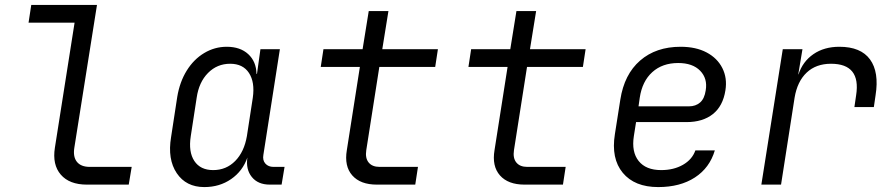

<svg xmlns="http://www.w3.org/2000/svg" viewBox="-20 -750 3640 780"><path d="M333 0Q262 0 227 -40.5Q192 -81 203 -150L283 -658H96L107 -730H374L282 -150Q276 -113 292.5 -92.5Q309 -72 345 -72H515L503 0Z M810 10Q736 10 698 -46.5Q660 -103 675 -193L700 -356Q710 -417 738.5 -463Q767 -509 809.5 -534.5Q852 -560 901 -560Q956 -560 988.5 -530Q1021 -500 1022 -450H1024L1038 -550H1117L1050 -121Q1046 -99 1058 -85.5Q1070 -72 1091 -72H1136L1124 0H1076Q1028 0 1003 -31Q978 -62 985 -110Q966 -55 919 -22.5Q872 10 810 10ZM846 -59Q899 -59 935.5 -96Q972 -133 983 -197L1007 -353Q1016 -416 991.5 -453.5Q967 -491 915 -491Q862 -491 825 -453.5Q788 -416 779 -353L755 -197Q745 -133 769.5 -96Q794 -59 846 -59Z M1511 0Q1444 0 1411 -37.5Q1378 -75 1389 -140L1442 -478H1283L1294 -550H1453L1478 -705H1558L1533 -550H1759L1748 -478H1521L1468 -140Q1463 -108 1477.5 -90Q1492 -72 1522 -72H1678L1667 0Z M2111 0Q2044 0 2011 -37.5Q1978 -75 1989 -140L2042 -478H1883L1894 -550H2053L2078 -705H2158L2133 -550H2359L2348 -478H2121L2068 -140Q2063 -108 2077.5 -90Q2092 -72 2122 -72H2278L2267 0Z M2654 10Q2558 10 2510 -48Q2462 -106 2478 -205L2500 -345Q2516 -448 2580.5 -504Q2645 -560 2745 -560Q2807 -560 2850.5 -537Q2894 -514 2914.5 -473.5Q2935 -433 2927 -383Q2917 -319 2876 -286.5Q2835 -254 2769 -254H2564L2555 -197Q2545 -133 2574.5 -96Q2604 -59 2666 -59Q2717 -59 2754.5 -80.5Q2792 -102 2805 -139H2884Q2863 -68 2803 -29Q2743 10 2654 10ZM2574 -318H2779Q2806 -318 2824 -333.5Q2842 -349 2847 -383Q2855 -431 2824.5 -462.5Q2794 -494 2735 -494Q2671 -494 2630 -457Q2589 -420 2579 -353Z M3073 0 3160 -550H3240L3223 -448H3224Q3241 -500 3284.5 -530Q3328 -560 3390 -560Q3477 -560 3514.5 -508.5Q3552 -457 3537 -363L3530 -315H3451L3458 -363Q3478 -491 3356 -491Q3295 -491 3257 -455Q3219 -419 3208 -353L3153 0Z"/></svg>

Font: JetBrains Mono NL Light
Style: Italic
Weight: 300
Italic angle: -9°
Designer: Philipp Nurullin, Konstantin Bulenkov
Foundry: JetBrains
Version: Version 2.304; ttfautohint (v1.8.4.7-5d5b)